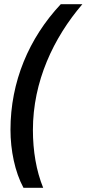

<svg xmlns="http://www.w3.org/2000/svg" viewBox="-20 -738 413 916"><path d="M92 158H186C153 77 137 -18 137 -118C137 -349 235 -557 373 -718H270C118 -556 30 -348 30 -119C30 -21 51 82 92 158Z"/></svg>

Font: Noto Sans SemiCondensed SemiBold
Style: Italic
Weight: 600
Width: 4
Italic angle: -12°
Designer: Monotype Design Team
Foundry: Monotype Imaging Inc.
Version: Version 2.013